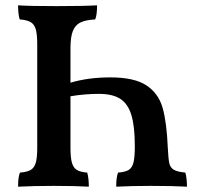

<svg xmlns="http://www.w3.org/2000/svg" viewBox="-20 -699 759 722"><path d="M683 3Q631 0 547 0Q476 0 417 3Q417 -33 424 -50Q451 -52 464 -60Q477 -68 482 -88Q487 -108 487 -149Q487 -224 474 -266.5Q461 -309 432 -327.5Q403 -346 352 -346Q298 -346 245 -337V-143Q245 -106 250.5 -87Q256 -68 269 -60Q282 -52 308 -50Q314 -29 314 3Q263 0 182 0Q107 0 48 3Q48 -33 55 -50Q82 -52 95.5 -60Q109 -68 114.5 -87Q120 -106 120 -143V-532Q120 -570 114.5 -589Q109 -608 95 -616Q81 -624 54 -626Q48 -646 48 -679Q90 -676 192 -676Q295 -676 345 -679Q345 -642 338 -626Q302 -624 282.5 -614.5Q263 -605 254 -582.5Q245 -560 245 -518V-388Q312 -408 395 -408Q485 -408 530.5 -378Q576 -348 591.5 -293.5Q607 -239 611 -143Q613 -103 616.5 -86Q620 -69 633 -61Q646 -53 677 -50Q683 -29 683 3Z"/></svg>

Font: Vollkorn SC SemiBold
Style: Regular
Weight: 600
Designer: Friedrich Althausen
Foundry: Friedrich Althausen
Version: Version 4.015